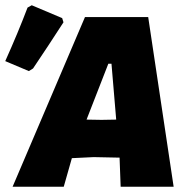

<svg xmlns="http://www.w3.org/2000/svg" viewBox="-21 -712 721 732"><path d="M84 -683 100 -692 216 -643 221 -627Q163 -537 105 -451L89 -441L-1 -479Q48 -588 84 -683ZM544 -647 641 0H439L435 -107V-111L336 -113L253 -109L222 0H27L303 -647ZM392 -469 309 -256 366 -255 422 -256 404 -469Z"/></svg>

Font: Alegreya Sans Black
Style: Italic
Weight: 900
Italic angle: -7°
Designer: Juan Pablo del Peral
Foundry: Huerta Tipografica
Version: Version 2.007